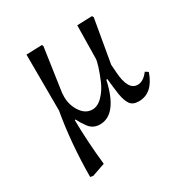

<svg xmlns="http://www.w3.org/2000/svg" viewBox="-160 -604 920 953"><g transform="rotate(-30 300.5 -128.0)"><path d="M500 -464 457 -217Q457 -214 457.5 -206.5Q458 -199 459 -188Q460 -177 460 -172Q467 -64 522 -64Q555 -64 584 -103L601 -92Q566 10 486 10Q452 10 437.5 -10.5Q423 -31 416 -72Q410 -114 405 -164H399Q360 13 262 13Q243 13 227 5.5Q211 -2 199 -18.5Q187 -35 182 -43.5Q177 -52 168 -69H163Q164 48 179 191L104 217L88 214Q89 21 119 -149L118 -470L208 -473L212 -465L176 -217Q175 -207 175 -195Q175 -147 201 -108.5Q227 -70 266 -70Q297 -70 325 -99Q353 -128 369.5 -166.5Q386 -205 396 -237Q406 -269 406 -281L409 -470L495 -473Z"/></g></svg>

Font: myMathFont
Style: Regular
Weight: 400
Designer: Ross Mills, John Hudson & Paul Hanslow, Tiro Typeworks Ltd; with prior portions MicroPress Inc., and Coen Hoffman. Math 
Foundry: Tiro Typeworks Ltd
Version: Version 2.13 b171